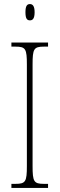

<svg xmlns="http://www.w3.org/2000/svg" viewBox="-20 -923 293 943"><path d="M127 -823C140 -823 150 -831 150 -863C150 -894 140 -903 127 -903C113 -903 105 -894 105 -863C105 -831 113 -823 127 -823ZM36 0H216V-20H196C146 -20 140 -31 140 -108V-606C140 -683 146 -694 196 -694H216V-714H36V-694H56C106 -694 112 -683 112 -606V-108C112 -31 106 -20 56 -20H36Z"/></svg>

Font: Noto Serif Lao ExtraCondensed Thin
Style: Regular
Weight: 100
Width: 2
Designer: Monotype Design Team
Foundry: Monotype Imaging Inc.
Version: Version 2.003